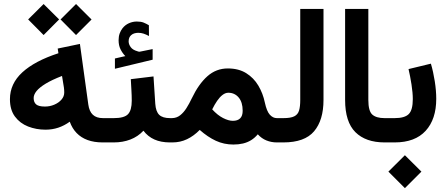

<svg xmlns="http://www.w3.org/2000/svg" viewBox="-20 -721 2259 972"><path d="M286.6 -622.6 364.9 -543.6 443.5 -622.3 364.9 -700.6ZM122.5 -622.6 200.8 -543.6 279.3 -622.6 200.8 -700.6ZM30.3 -218.8Q30.3 -165.2 55.6 -131Q81 -96.8 122.2 -80.6Q163.4 -64.5 210.4 -64.5Q244.3 -64.5 274.9 -74.6Q305.4 -84.8 333.2 -104.9Q345.3 -71 367.9 -47.6Q390.4 -24.2 423.4 -12.1Q456.4 0 499.5 0H516.6V-123H501.5Q468.2 -123 450 -140.1Q431.7 -157.2 427 -192.3L384.6 -498.6L272.1 -475.2L275.8 -451.5Q156.2 -412.6 93.2 -354.9Q30.3 -297.3 30.3 -218.8ZM294 -336.5 303.5 -278.1Q305.2 -265.8 305.2 -252.9Q305.2 -232.7 291.1 -216.6Q277.1 -200.5 254.8 -191.1Q232.5 -181.6 207.5 -181.6Q175.7 -181.6 163 -192.5Q150.4 -203.3 150.4 -224.6Q150.4 -242 165 -260.1Q179.7 -278.2 211.3 -297.5Q242.9 -316.7 294 -336.5Z M852.1 0V-123H841.3Q803 -123 785.9 -139.8Q768.8 -156.6 766.1 -195.5L757.1 -334.1L642.2 -320.2Q643.5 -293.9 645.2 -265.8Q647 -237.6 647 -211.4Q647 -162.6 627.9 -142.8Q608.9 -123 556.2 -123H497.1V0H556.2Q601.8 0 640.1 -14.7Q678.4 -29.5 706.2 -59.3Q728.3 -29.8 761.6 -14.9Q794.8 0 840.3 0ZM614.4 -437 561.8 -424.9V-372.9L752.7 -418.8V-472.5L689.6 -459.7Q687.7 -459.2 685.4 -459.2Q682.5 -459.2 680.2 -460Q677.9 -460.8 675.5 -461.6Q652.1 -468.2 641.9 -482.1Q631.6 -496 631.2 -510.9Q631.2 -522.3 634.6 -530.1Q638.1 -538 643.7 -542.8Q651.2 -549.8 660.9 -552.3Q670.7 -554.9 679.5 -554.9Q694.2 -554.9 706.9 -550.7Q719.5 -546.5 734.2 -538.7L733.7 -593.3Q719.7 -601.6 706.6 -606.8Q693.6 -612 672.7 -612Q652.2 -612 632.9 -603.5Q613.6 -594.9 600.3 -578.1Q591.3 -566.6 585.8 -551.5Q580.4 -536.3 580.4 -517.3Q580.4 -491.3 590 -471.8Q599.6 -452.3 614.4 -437Z M1054.3 -167.3Q1066.2 -191.6 1079.3 -210.6Q1092.4 -229.7 1106.8 -240.6Q1121.2 -251.5 1135.7 -251.5Q1167.9 -251.5 1188.2 -227.5Q1208.5 -203.6 1208.5 -160.2Q1208.5 -134.4 1195.7 -121.8Q1182.9 -109.3 1158.8 -109.3Q1137.2 -109.3 1109.2 -123.5Q1081.2 -137.8 1054.3 -167.3ZM991.1 -63.3Q1031.3 -27.6 1072.6 -8.4Q1113.9 10.7 1161.5 10.7Q1188.2 10.7 1210.4 5.4Q1232.5 0.1 1251.1 -11.3Q1269.7 -22.7 1285.1 -41.1Q1304.3 -19.8 1329.1 -9.9Q1353.9 0 1381.2 0H1394.8V-123H1381.6Q1361.7 -123 1346 -140.3Q1330.3 -157.6 1320.8 -201.8Q1311.2 -248.2 1287.9 -287.5Q1264.6 -326.8 1226.4 -350.6Q1188.2 -374.5 1133.3 -374.5Q1074.5 -374.5 1030.1 -335.2Q985.6 -295.8 950.7 -222.7Q938.1 -196 923.8 -173.5Q909.5 -151 891.8 -137.2Q874.1 -123.3 850.6 -123H832.5V0H853.3Q892.4 0 926.8 -16.3Q961.1 -32.6 991.1 -63.3Z M1375.5 0H1414.6Q1522.4 0 1570 -56.3Q1617.7 -112.7 1617.7 -214.8V-675.8H1500V-214.4Q1500 -181.7 1494 -161.5Q1488 -141.3 1469.8 -132.2Q1451.7 -123 1415 -123H1375.5Z M1939.5 0V-123H1927.2Q1884.8 -123 1864.7 -141Q1844.7 -159 1844.7 -214.8V-675.8H1727.1V-215.3Q1727.1 -103.8 1779.2 -51.9Q1831.4 0 1927.2 0Z M2188.5 -220.7Q2188.5 -261.9 2181 -309.8Q2173.5 -357.7 2161.4 -398.7L2048.2 -371.3Q2056.5 -336.3 2063.2 -293.5Q2069.8 -250.7 2069.8 -219.2Q2069.8 -163.9 2049.3 -143.5Q2028.8 -123 1978 -123H1919.6V0H1978Q2081.2 0 2134.9 -58.8Q2188.5 -117.6 2188.5 -220.7ZM1946.2 147.9 2029.8 231.5 2113.4 147.9 2029.8 64.8Z"/></svg>

Font: Vazir Variable Regular
Style: Regular
Weight: 400
Designer: Saber Rastikerdar
Foundry: Saber Rastikerdar
Version: Version 30.1.0